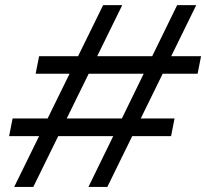

<svg xmlns="http://www.w3.org/2000/svg" viewBox="-20 -740 816 760"><path d="M29.8 -271H168.5L255.4 -448.2H121.1L134.8 -517.6H289.1L388.2 -719.7H463.9L364.7 -517.6H582.5L681.2 -719.7H756.8L657.7 -517.6H775.9L762.2 -448.2H624L537.1 -271H670.9L657.2 -201.2H503.4L404.8 0H330.1L428.2 -201.2H210.4L111.8 0H36.1L134.8 -201.2H16.1ZM462.4 -271 548.8 -448.2H331.1L244.1 -271Z"/></svg>

Font: Reddit Sans Chocolate
Style: Italic
Weight: 400
Italic angle: -11.25°
Designer: Stephen Hutchings
Version: Version 1.013